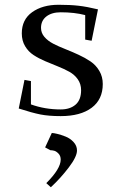

<svg xmlns="http://www.w3.org/2000/svg" viewBox="-20 -476 493 800"><path d="M58.1 -23.9 82 -143.1 108.9 -138.2V-41Q167 -20 232.9 -20Q271.5 -20 294.7 -39.8Q317.9 -59.6 317.9 -100.1Q317.9 -126 304.2 -145.5Q290.5 -165 268.8 -177Q247.1 -189 220.7 -199.5Q194.3 -210 168 -221.2Q141.6 -232.4 119.9 -246.6Q98.1 -260.7 84.5 -283.7Q70.8 -306.6 70.8 -336.9Q70.8 -394.5 114 -425.3Q157.2 -456.1 224.1 -456.1Q272.5 -456.1 307.1 -452.1Q341.8 -448.2 388.2 -437L361.8 -306.2L335 -311V-413.1Q290.5 -424.8 232.9 -424.8Q195.8 -424.8 173.3 -407.5Q150.9 -390.1 150.9 -359.9Q150.9 -338.9 165 -322.3Q179.2 -305.7 201.9 -293.9Q224.6 -282.2 252 -271.5Q279.3 -260.7 306.9 -248Q334.5 -235.4 357.2 -220Q379.9 -204.6 394 -180.4Q408.2 -156.2 408.2 -126Q408.2 -61.5 361.8 -26.9Q315.4 7.8 232.9 7.8Q183.6 7.8 148.7 1Q113.8 -5.9 58.1 -23.9ZM168 138.2 195.8 78.1Q203.1 78.1 218.5 81.8Q233.9 85.4 253.2 93Q272.5 100.6 286.6 116Q300.8 131.3 300.8 150.9Q300.8 176.8 266.8 221.4Q232.9 266.1 191.9 304.2L172.9 287.1Q232.9 227.1 232.9 189Q232.9 173.3 223.6 163.8Q214.4 154.3 205.8 152.1Q197.3 149.9 189.9 149.9Z"/></svg>

Font: Dehuti
Style: Bold
Weight: 700
Version: Version 1.2